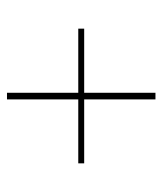

<svg xmlns="http://www.w3.org/2000/svg" viewBox="21 -581 454 536"><g transform="rotate(90 248.0 -313.0)"><path d="M257.5 -105.5H239V-520H257.5ZM60 -304.5V-321H436V-304.5Z"/></g></svg>

Font: Anek Tamil Thin
Style: Regular
Weight: 250
Designer: Aadarsh Rajan (Tamil), Yesha Goshar (Latin)
Foundry: Ek Type
Version: Version 1.003